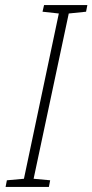

<svg xmlns="http://www.w3.org/2000/svg" viewBox="-20 -734 363 754"><path d="M2 0 7 -26 74 -32 211 -681 147 -688 153 -714H323L318 -688L250 -681L112 -32L177 -26L172 0Z"/></svg>

Font: Noto Sans Disp ExtLt
Style: Italic
Weight: 200
Italic angle: -12°
Designer: Monotype Design Team
Foundry: Monotype Imaging Inc.
Version: Version 2.000;GOOG;noto-source:20170915:90ef993387c0